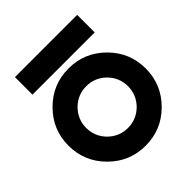

<svg xmlns="http://www.w3.org/2000/svg" viewBox="-184 -767 901 901"><g transform="rotate(-45 266.0 -317.0)"><path d="M59.6 -531.7V-647.9H472.7V-531.7ZM85 -423.8Q160.2 -499 266.1 -499Q372.1 -499 447.3 -423.8Q522.5 -348.6 522.5 -242.7Q522.5 -136.7 447.3 -61.5Q372.1 13.7 266.1 13.7Q160.2 13.7 85 -61.5Q9.8 -136.7 9.8 -242.7Q9.8 -348.6 85 -423.8ZM168 -340.8Q127.4 -299.3 127.4 -242.7Q127.4 -186 168 -144.5Q209.5 -104 266.1 -104Q322.8 -104 364.3 -144.5Q404.8 -186 404.8 -242.7Q404.8 -299.3 364.3 -340.8Q322.8 -381.3 266.1 -381.3Q209.5 -381.3 168 -340.8Z"/></g></svg>

Font: Sangha Kali
Style: Regular
Weight: 400
Designer: Seslavinskaya Anna
Foundry: Popkern
Version: Version 2.000;PS 002.000;hotconv 1.0.88;makeotf.lib2.5.64775